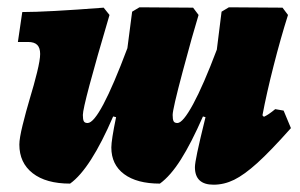

<svg xmlns="http://www.w3.org/2000/svg" viewBox="-20 -494 822 526"><path d="M777 -143Q721 -80 685 -47.5Q649 -15 621.5 -1.5Q594 12 565 12Q514 12 514 -36Q514 -46 520.5 -77Q527 -108 543 -173L536 -175Q504 -102 475.5 -57Q447 -12 418 9Q355 9 320 -17Q285 -43 285 -90Q285 -110 298 -173L290 -175Q228 -31 172 9Q106 9 69.5 -19.5Q33 -48 33 -98Q33 -115 42 -151.5Q51 -188 62 -225Q73 -261 81.5 -295.5Q90 -330 90 -346Q90 -363 82 -371Q74 -379 57 -379H29L41 -461Q108 -461 264 -473L280 -453Q207 -206 207 -179Q207 -167 209.5 -162Q212 -157 220 -157Q252 -157 329 -362L342 -462L362 -474L509 -473L524 -453Q508 -401 480.5 -298Q453 -195 453 -179Q453 -167 455.5 -162Q458 -157 466 -157Q481 -157 509 -208.5Q537 -260 574 -358L587 -462L607 -474L754 -473L769 -453Q749 -390 729.5 -313.5Q710 -237 699 -178L703 -174Q716 -180 734 -195L757 -191Z"/></svg>

Font: Alegreya Black
Style: Italic
Weight: 900
Italic angle: -7°
Designer: Juan Pablo del Peral
Foundry: Huerta Tipografica
Version: Version 2.007; ttfautohint (v1.6)